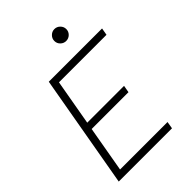

<svg xmlns="http://www.w3.org/2000/svg" viewBox="-253 -997 1109 1109"><g transform="rotate(-45 301.0 -443.0)"><path d="M44.4 0 158.7 -649.4 166.5 -693.4H601.6L593.8 -649.4H205.6L156.2 -369.1H457L449.2 -325.2H148.4L99.1 -43.9H486.8L479.5 0ZM404.3 -788.6Q384.3 -788.6 369.9 -802.7Q355.5 -816.9 355.5 -836.9Q355.5 -856.9 369.9 -871.3Q384.3 -885.7 404.3 -885.7Q424.3 -885.7 438.7 -871.3Q453.1 -856.9 453.1 -836.9Q453.1 -816.9 438.7 -802.7Q424.3 -788.6 404.3 -788.6Z"/></g></svg>

Font: Cascadia Mono ExtraLight
Style: Italic
Weight: 200
Italic angle: -10°
Monospace: yes
Designer: Aaron Bell
Foundry: Saja Typeworks
Version: Version 2404.023; ttfautohint (v1.8.4)